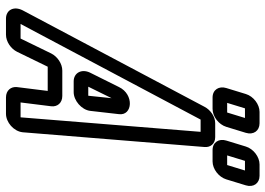

<svg xmlns="http://www.w3.org/2000/svg" viewBox="-146 -738 909 658"><g transform="rotate(90 309.0 -409.5)"><path d="M62.6 -25 390.3 -642H432.3L382.6 -25H331.6L344.7 -130C347.2 -151 333.4 -168 309.4 -168H222.4C198.4 -168 174.2 -151 163.7 -130L112.6 -25ZM44.4 25H99.4C123.4 25 147.6 8 158 -13L209.1 -118H292.1L279 -13C276.6 8 290.4 25 314.4 25H370.4C399.4 25 430.3 -1 433.8 -32L484.3 -655C486.4 -675 473.6 -692 450.6 -692H402.6C379.6 -692 356.4 -675 346.3 -655L15.8 -32C0.6 -2 14.4 25 44.4 25ZM259.3 -207H296.3C325.3 -207 356.5 -234 360.4 -263L371.7 -362C378 -409 303.9 -415 278.7 -362L229.4 -263C215.5 -234 230.3 -207 259.3 -207ZM277.6 -257 317 -337 308.6 -257ZM513.1 -733 531.8 -794H564.8L546.1 -733ZM595.2 -730 615.7 -797C623.6 -823 609 -844 583 -844H544C518 -844 490.6 -823 482.7 -797L462.2 -730C454.5 -705 467.8 -683 494.8 -683H533.8C559.8 -683 587.2 -704 595.2 -730ZM333.1 -733 351.8 -794H384.8L366.1 -733ZM415.2 -730 435.7 -797C443.6 -823 429 -844 403 -844H364C338 -844 310.6 -823 302.7 -797L282.2 -730C274.5 -705 287.8 -683 314.8 -683H353.8C379.8 -683 407.2 -704 415.2 -730Z"/></g></svg>

Font: DIN Rundschrift
Style: EngKontKu
Weight: 400
Width: 3
Version: Version 1.027